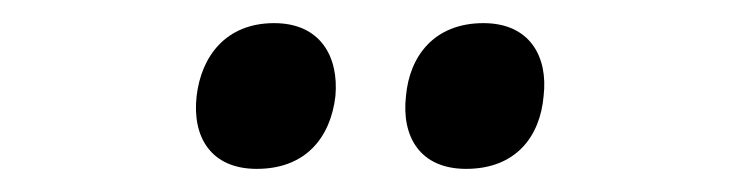

<svg xmlns="http://www.w3.org/2000/svg" viewBox="-20 -801 640 166"><path d="M202 -655C245 -655 266 -683 270 -718C273 -752 257 -781 217 -781C175 -781 154 -752 150 -718C146 -683 162 -655 202 -655ZM383 -655C426 -655 447 -683 450 -718C454 -752 438 -781 398 -781C355 -781 334 -752 331 -718C327 -683 343 -655 383 -655Z"/></svg>

Font: Smiley Sans Oblique
Style: Regular
Weight: 400
Italic angle: -8°
Designer: oooooohmygosh, Nagisa Chen, Janine Sui, Heda Shi, Jian Li
Foundry: atelierAnchor
Version: Version 2.0.1